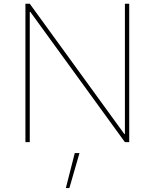

<svg xmlns="http://www.w3.org/2000/svg" viewBox="-20 -747 813 1009"><path d="M659.1 -727.3V0H636.4L139.2 -684.7H136.4V0H113.6V-727.3H136.4L633.5 -42.6H636.4V-727.3ZM326 241.5 372.9 57.5H397.7L344.5 241.5Z"/></svg>

Font: Inter Thin BETA
Style: Regular
Weight: 100
Designer: Rasmus Andersson
Foundry: rsms
Version: Version 3.011;git-f93a4a705